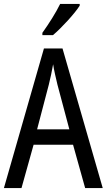

<svg xmlns="http://www.w3.org/2000/svg" viewBox="-20 -963 547 983"><path d="M388 -934V-943H288C266 -898 232 -844 197 -795V-783H251C294 -819 363 -894 388 -934ZM416 0H506L300 -715H205L0 0H90L152 -222H354ZM274 -530 335 -301H170L230 -530C238 -562 246 -600 252 -634C256 -605 267 -560 274 -530Z"/></svg>

Font: Noto Sans Condensed
Style: Regular
Weight: 400
Width: 3
Designer: Monotype Design Team
Foundry: Monotype Imaging Inc.
Version: Version 2.013